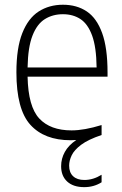

<svg xmlns="http://www.w3.org/2000/svg" viewBox="-20 -568 503 790"><path d="M326.5 202Q281.5 202 256.5 179Q231.5 156 231.5 116Q231.5 84.5 246.8 57Q262 29.5 294 8Q282 9 271 9Q162.5 9 105 -54.5Q47.5 -118 47.5 -270.5Q47.5 -370.5 71.8 -431.8Q96 -493 139.2 -520.8Q182.5 -548.5 239 -548.5Q296 -548.5 337 -521Q378 -493.5 400.2 -432.2Q422.5 -371 422.5 -270V-252.5H93.5Q96 -129 141.8 -80.2Q187.5 -31.5 274.5 -31.5Q326.5 -31.5 398 -53.5V-12.5Q343 6 314.2 27.5Q285.5 49 275 71Q264.5 93 264.5 113.5Q264.5 142 281 157.2Q297.5 172.5 327 172.5Q363.5 172.5 398 151V182Q366.5 202 326.5 202ZM239 -509.5Q197 -509.5 164.8 -489.5Q132.5 -469.5 113.8 -421.8Q95 -374 93.5 -290.5H377.5Q376.5 -374 359 -421.8Q341.5 -469.5 311 -489.5Q280.5 -509.5 239 -509.5Z"/></svg>

Font: Encode Sans SmCnd XLt
Style: Regular
Weight: 200
Width: 4
Designer: Multiple Designers
Foundry: Impallari Type
Version: Version 3.002; ttfautohint (v1.8.3) -l 8 -r 50 -G 200 -x 14 